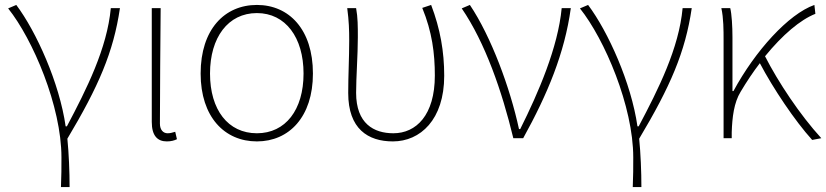

<svg xmlns="http://www.w3.org/2000/svg" viewBox="-20 -560 3348 778"><path d="M227 198H262C262 136 259 62 253 2C379 -209 440 -349 466 -527H429C414 -364 331 -199 251 -48H246C221 -224 127 -432 46 -540L13 -526C113 -401 229 -129 229 78C229 125 229 147 227 198Z M656 13C674 13 687 9 697 4L690 -26C677 -22 669 -20 659 -20C642 -20 628 -33 628 -59C628 -217 630 -368 631 -527H595V-66C595 -10 618 13 656 13Z M1021 13C1151 13 1248 -86 1248 -262C1248 -441 1151 -540 1021 -540C890 -540 793 -441 793 -262C793 -86 890 13 1021 13ZM1021 -20C904 -20 831 -115 831 -262C831 -408 904 -507 1021 -507C1137 -507 1210 -408 1210 -262C1210 -115 1137 -20 1021 -20Z M1572 13C1683 13 1780 -75 1780 -253C1780 -351 1764 -443 1727 -540L1691 -528C1731 -431 1742 -343 1742 -254C1742 -93 1666 -20 1574 -20C1495 -20 1423 -59 1423 -184C1423 -245 1430 -338 1430 -409C1430 -453 1430 -489 1423 -527H1387C1394 -474 1395 -438 1395 -396C1395 -325 1391 -254 1391 -183C1391 -38 1471 13 1572 13Z M2060 0H2100C2199 -179 2268 -345 2293 -527H2256C2241 -368 2162 -185 2088 -37H2083C2047 -204 1970 -412 1884 -540L1851 -526C1946 -387 2014 -191 2060 0Z M2544 198H2579C2579 136 2576 62 2570 2C2696 -209 2757 -349 2783 -527H2746C2731 -364 2648 -199 2568 -48H2563C2538 -224 2444 -432 2363 -540L2330 -526C2430 -401 2546 -129 2546 78C2546 125 2546 147 2544 198Z M3308 0C3221 -95 3133 -228 3080 -332C3151 -419 3223 -480 3284 -504L3280 -540C3175 -503 3040 -354 2952 -191H2948V-409C2948 -453 2945 -503 2939 -527H2903C2912 -486 2912 -438 2912 -396V0H2945V-24C2947 -85 2954 -144 2981 -188C3006 -230 3032 -269 3059 -304C3112 -203 3201 -70 3271 7Z"/></svg>

Font: Source Han Sans CN ExtraLight
Style: Regular
Weight: 250
Designer: Ryoko NISHIZUKA (kana & ideographs); Paul D. Hunt (Latin, Greek & Cyrillic); Wenlong ZHANG (bopomofo); Sandoll Communica
Foundry: Adobe Systems Incorporated
Version: Version 1.004;PS 1.004;hotconv 16.6.51;makeotf.lib2.5.65220